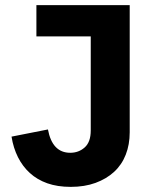

<svg xmlns="http://www.w3.org/2000/svg" viewBox="-20 -718 599 749"><path d="M486 -698V-202Q486 -154 470.5 -114.5Q455 -75 425 -47.5Q395 -20 352.5 -4.5Q310 11 256 11Q204 11 164.5 -3Q125 -17 96.5 -43Q68 -69 50 -105Q32 -141 25 -185L167 -213Q184 -122 254 -122Q287 -122 310.5 -143Q334 -164 334 -209V-576H122V-698Z"/></svg>

Font: IBM Plex Thai
Style: Bold
Weight: 700
Designer: Mike Abbink, Paul van der Laan, Pieter van Rosmalen, Ben Mitchell, Mark Frömberg
Foundry: Bold Monday
Version: Version 1.0